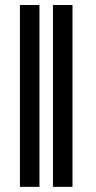

<svg xmlns="http://www.w3.org/2000/svg" viewBox="-20 -726 373 746"><path d="M133.3 0H57.3V-706.5H133.3ZM261.7 0H185.8V-706.5H261.7Z"/></svg>

Font: Pretendard Variable
Style: Regular
Weight: 400
Designer: Base glyphs from Inter by Rasmus Andersson; Hangul glyphs from Noto Sans CJK(Source Han Sans) by Jang Soo-young and Kang
Foundry: Kil Hyung-jin
Version: Version 1.100;FEAKit 1.0